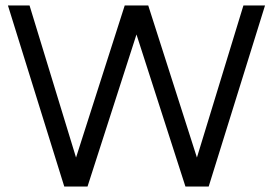

<svg xmlns="http://www.w3.org/2000/svg" viewBox="-20 -682 998 702"><path d="M215 0 9 -662H88L258 -106L436 -662H522L700 -106L870 -662H949L743 0H658L479 -556L300 0Z"/></svg>

Font: Questrial
Style: Regular
Weight: 400
Designer: Joe Prince, Laura Meseguer
Foundry: Joe Prince, Laura Meseguer
Version: Version 2.000; ttfautohint (v1.8.3)